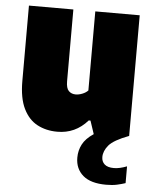

<svg xmlns="http://www.w3.org/2000/svg" viewBox="-55 -596 699 872"><g transform="rotate(5 295.0 -160.0)"><path d="M219 9.5Q168 9.5 128 -11.8Q88 -33 64.8 -80.5Q41.5 -128 41.5 -206.5V-550H244V-223Q244 -191 256.2 -178.8Q268.5 -166.5 288 -166.5Q302.5 -166.5 318.2 -172.8Q334 -179 344 -189.5V-550H546.5V0Q477.5 26 455.5 52.2Q433.5 78.5 433.5 106Q433.5 127 447.5 139.2Q461.5 151.5 490 151.5Q515.5 151.5 549 138.5V215Q531 221 510.5 225.5Q490 230 461.5 230Q391 230 355.8 199.8Q320.5 169.5 320.5 118.5Q320.5 86 335 58Q349.5 30 385.5 6L365.5 -54H357.5Q301.5 10 219 9.5Z"/></g></svg>

Font: Encode Sans Semi Condensed Black
Style: Regular
Weight: 900
Width: 4
Designer: Multiple Designers
Foundry: Impallari Type
Version: Version 3.000; ttfautohint (v1.8.3) -l 8 -r 50 -G 200 -x 14 